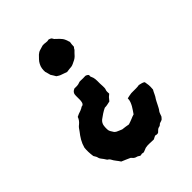

<svg xmlns="http://www.w3.org/2000/svg" viewBox="-209 -824 958 958"><g transform="rotate(-45 270.5 -345.0)"><path d="M369 -628 367 -614Q367 -610 366.5 -606Q366 -602 366 -597Q363 -594 361 -591Q359 -588 357 -584Q352 -579 346 -573Q340 -567 335 -561Q328 -554 319.5 -549.5Q311 -545 302 -541Q299 -539 295 -538Q291 -537 288 -536Q280 -535 272 -534.5Q264 -534 253 -532Q248 -534 240.5 -536.5Q233 -539 225 -542Q218 -544 212 -547.5Q206 -551 200 -555Q196 -563 192 -568.5Q188 -574 184 -581Q183 -587 180.5 -594.5Q178 -602 176 -610Q175 -622 177 -634Q179 -646 185 -657Q190 -667 198.5 -676Q207 -685 215 -693Q225 -702 236.5 -705Q248 -708 260 -712Q271 -713 281.5 -711Q292 -709 302 -712Q307 -711 310.5 -709Q314 -707 317 -705Q320 -701 321.5 -697.5Q323 -694 327 -691Q347 -673 354.5 -662.5Q362 -652 369 -628ZM494 -167Q488 -157 483 -145.5Q478 -134 470 -123Q467 -118 464 -112Q461 -106 458 -100Q454 -93 450 -84.5Q446 -76 440 -69Q437 -65 435 -59.5Q433 -54 431 -49Q430 -43 426.5 -39.5Q423 -36 419 -31Q413 -27 405.5 -25.5Q398 -24 393 -18Q389 -14 385 -14Q377 -13 371 -7.5Q365 -2 360 3Q354 6 349 5Q344 4 339 3Q335 5 330.5 7Q326 9 321 12Q307 12 292.5 11Q278 10 263 13Q258 15 252 17.5Q246 20 240 22Q236 22 228 20Q225 21 222 21.5Q219 22 216 22Q212 20 208 17Q204 14 199 13Q190 11 184.5 6Q179 1 174 -5Q163 -10 151.5 -15Q140 -20 128 -25Q121 -36 112.5 -46.5Q104 -57 98 -69Q95 -74 91.5 -76.5Q88 -79 85 -81Q80 -89 75.5 -95.5Q71 -102 66 -108Q61 -115 60 -120Q59 -127 55.5 -132Q52 -137 49 -143Q44 -176 47 -204Q53 -226 63.5 -244Q74 -262 87 -278Q92 -286 97.5 -293Q103 -300 110 -305Q126 -318 132 -336Q137 -338 140.5 -340Q144 -342 147 -343Q164 -348 177 -355Q179 -358 182.5 -358.5Q186 -359 189 -360Q196 -364 198 -373Q200 -381 200 -389V-417Q199 -439 220 -448H238Q248 -448 260 -453Q262 -454 269 -454Q278 -453 286.5 -453.5Q295 -454 304 -454Q308 -453 311.5 -451Q315 -449 317 -447Q320 -444 319.5 -440.5Q319 -437 319 -434Q320 -430 322 -426.5Q324 -423 325 -419Q328 -409 328 -394Q328 -385 328 -375.5Q328 -366 329 -355Q329 -350 329 -344.5Q329 -339 327 -334Q324 -327 324.5 -320.5Q325 -314 325 -307Q317 -301 312 -296L298 -279Q288 -277 279.5 -275Q271 -273 260 -273Q247 -267 234 -258.5Q221 -250 209 -241Q195 -229 193 -212Q192 -206 192 -200.5Q192 -195 192 -189Q192 -180 196 -172.5Q200 -165 205 -158Q207 -154 210.5 -151.5Q214 -149 217 -147Q223 -144 230.5 -141Q238 -138 245 -135Q255 -134 265.5 -132.5Q276 -131 286 -129Q294 -131 301 -134Q308 -137 314 -139Q320 -142 326 -144Q332 -146 338 -148Q344 -157 350 -165.5Q356 -174 361 -183Q366 -192 370 -202.5Q374 -213 374 -225Q374 -224 373 -224L374 -225Q374 -225 390 -228.5Q406 -232 417 -231Q428 -231 439 -231Q450 -231 460 -233Q468 -231 476.5 -229Q485 -227 491 -222Q493 -210 494.5 -199Q496 -188 494 -167Z"/></g></svg>

Font: Daruma Drop One
Style: Regular
Weight: 400
Designer: Maniackers Design
Version: Version 1.000